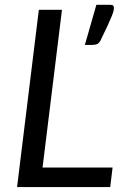

<svg xmlns="http://www.w3.org/2000/svg" viewBox="-20 -756 516 776"><path d="M426.5 -736.5Q435 -736.5 437.8 -732.8Q440.5 -729 440.5 -724Q440.5 -719 438.8 -711.5Q437 -704 431.2 -689.8Q425.5 -675.5 414.8 -652Q404 -628.5 386 -592Q380 -581 372.2 -577.8Q364.5 -574.5 353 -574.5H323L369.5 -736.5ZM152 -79H435L425.5 0H49L137 -716.5H230.5Z"/></svg>

Font: Lato
Style: Italic
Weight: 400
Italic angle: -7°
Designer: Lukasz Dziedzic
Foundry: tyPoland Lukasz Dziedzic
Version: Version 2.007; 2014-02-27